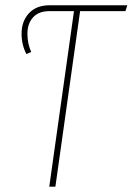

<svg xmlns="http://www.w3.org/2000/svg" viewBox="-20 -701 498 721"><path d="M458 -681.2 451.2 -659.2H280.8L188 0H165L257.8 -659.2H166Q125 -659.2 104 -635.7Q83 -612.3 83 -574.2Q83 -536.6 97.2 -505.9L79.1 -498Q61 -533.2 61 -574.2Q61 -621.6 88.9 -651.4Q116.7 -681.2 166 -681.2Z"/></svg>

Font: Fira Sans Compressed Thin
Style: Italic
Weight: 100
Width: 3
Italic angle: -8°
Designer: Carrois Corporate & Edenspiekermann AG
Foundry: Carrois Corporate GbR & Edenspiekermann AG
Version: Version 4.203;PS 004.203;hotconv 1.0.88;makeotf.lib2.5.64775